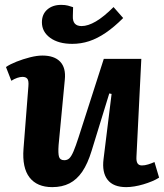

<svg xmlns="http://www.w3.org/2000/svg" viewBox="-20 -754 674 788"><path d="M4.5 -479Q21.5 -490.5 48 -501Q74.5 -511.5 103.3 -518.8Q132 -526 154 -526Q203 -526 227 -500.8Q251 -475.5 246 -427L220.5 -158.5Q218 -124 222.3 -110.3Q226.5 -96.5 244 -96.5Q256.5 -96.5 264.8 -104.5Q273 -112.5 281.8 -133Q290.5 -153.5 302.5 -190.5L406 -512.5H560L540 -110Q539 -92 544.5 -83.5Q550 -75 562.5 -75Q574.5 -75 588.3 -79.3Q602 -83.5 614 -89L633 -25Q620.5 -17 603.8 -10Q587 -3 568.5 2.5Q550 8 531.8 11Q513.5 14 498 14Q445 14 421.5 -16.3Q398 -46.5 405 -101.5L438 -368.5L428.5 -370.5L356 -135Q340 -82.5 317.8 -49.7Q295.5 -17 265.2 -1.5Q235 14 194.5 14Q132 14 101.2 -25.7Q70.5 -65.5 76.5 -143.5L96.5 -399.5Q98.5 -423 92.2 -430.7Q86 -438.5 72.5 -438.5Q63 -438.5 51 -434.5Q39 -430.5 26.5 -422.5ZM276.5 -574Q220 -574 186 -598.7Q152 -623.5 152 -662.5Q152 -695.5 174 -714.8Q196 -734 231 -734Q247.5 -734 258.8 -731Q270 -728 280 -724.5L279 -688.5Q278 -667.5 287 -657.3Q296 -647 315 -647Q341 -647 373.5 -666Q406 -685 446 -725L485.5 -680Q448.5 -643 414 -619.5Q379.5 -596 346 -585Q312.5 -574 276.5 -574Z"/></svg>

Font: Literata
Style: Italic
Weight: 400
Italic angle: -2°
Designer: Latin by Veronika Burian and Jose Scaglione. Greek by Irene Vlachou. Cyrillic by Vera Evstafieva
Foundry: TypeTogether
Version: Version 3.103;gftools[0.9.29]